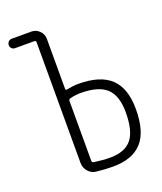

<svg xmlns="http://www.w3.org/2000/svg" viewBox="-137 -819 774 918"><g transform="rotate(-20 250.0 -360.0)"><path d="M190.4 -356.4V-51.8Q190.4 -43.9 198.2 -42Q244.1 -35.2 280.3 -35.2Q356.4 -35.2 390.6 -77.1Q424.8 -119.1 424.8 -213.9Q424.8 -298.8 384.3 -336.4Q343.8 -374 252 -374Q226.6 -374 199.2 -367.2Q190.4 -365.2 190.4 -356.4ZM32.2 -682.6Q22.5 -682.6 15.6 -689.5Q8.8 -696.3 8.8 -706.1Q8.8 -715.8 15.6 -723.1Q22.5 -730.5 32.2 -730.5H132.8Q156.2 -730.5 173.3 -713.4Q190.4 -696.3 190.4 -672.9V-418.9Q190.4 -410.2 198.2 -412.1Q231.4 -418.9 256.8 -418.9Q369.1 -418.9 422.4 -368.2Q475.6 -317.4 475.6 -211.9Q475.6 -96.7 426.8 -43.5Q377.9 9.8 279.3 9.8Q243.2 9.8 196.3 4.9Q171.9 2.9 155.3 -16.1Q138.7 -35.2 138.7 -59.6V-673.8Q138.7 -682.6 129.9 -682.6Z"/></g></svg>

Font: Rounded Mgen+ 1m light
Style: Regular
Weight: 200
Designer: [Source Han Sans]
Ryoko NISHIZUKA  (kana & ideographs); Paul D. Hunt (Latin, Greek & Cyrillic); Wenlong ZHANG  (bopomofo
Version: Version 1.059.20150602